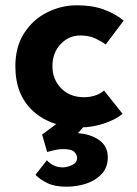

<svg xmlns="http://www.w3.org/2000/svg" viewBox="-20 -469 519 725"><path d="M443 -39Q414 -16 370.5 -2Q327 12 285 12Q173 12 105.5 -49Q38 -110 38 -219Q38 -292 71 -343.5Q104 -395 157.5 -422Q211 -449 270 -449Q329 -449 372.5 -433Q416 -417 447 -391L379 -301Q365 -312 340.5 -323.5Q316 -335 283 -335Q240 -335 209 -302.5Q178 -270 178 -219Q178 -170 210.5 -136Q243 -102 297 -102Q343 -102 373 -127ZM157 136Q167 148 182.5 155.5Q198 163 217 163Q234 163 252.5 154Q271 145 271 127Q271 116 261 105Q251 94 218 94Q202 94 187 97.5Q172 101 158 105L139 39L208 -12H315L274 34Q322 37 354.5 60Q387 83 387 125Q387 163 364.5 187.5Q342 212 306.5 224Q271 236 231 236Q187 236 159 222.5Q131 209 114 191Z"/></svg>

Font: Reem Kufi Ink
Style: Bold
Weight: 700
Designer: Khaled Hosny
Version: Version 1.002